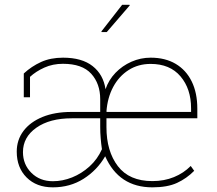

<svg xmlns="http://www.w3.org/2000/svg" viewBox="-20 -782 916 812"><path d="M203.6 10.3Q134.3 10.3 92.5 -31.5Q50.8 -73.2 50.8 -140.6Q50.8 -190.4 79.3 -228.3Q107.9 -266.1 159.9 -287.4Q211.9 -308.6 282.2 -308.6H403.8V-362.3Q403.8 -428.2 365.7 -470.2Q327.6 -512.2 246.1 -512.2Q203.1 -512.2 167.5 -496.1Q131.8 -480 106.9 -457V-370.6H80.6V-471.2Q113.3 -501.5 153.6 -519.8Q193.8 -538.1 246.6 -538.1Q326.7 -538.1 371.8 -502.4Q417 -466.8 426.3 -404.8Q439.5 -443.8 468.3 -473.9Q497.1 -503.9 535.9 -521Q574.7 -538.1 617.2 -538.1Q678.7 -538.1 722.9 -512Q767.1 -485.8 790.8 -437.5Q814.5 -389.2 814.5 -322.3V-281.7H430.2V-244.1Q430.2 -142.6 478.5 -79.3Q526.9 -16.1 624.5 -16.1Q674.3 -16.1 715.6 -33Q756.8 -49.8 786.6 -80.1L801.3 -59.6Q769.5 -27.3 728.8 -8.5Q688 10.3 624.5 10.3Q482.9 10.3 424.8 -121.1Q390.6 -62 333.5 -25.9Q276.4 10.3 203.6 10.3ZM203.6 -15.6Q244.6 -15.6 284.9 -31.7Q325.2 -47.9 358.6 -78.1Q392.1 -108.4 411.1 -150.9Q407.7 -173.8 405.8 -197.5Q403.8 -221.2 403.8 -245.1V-281.7H283.7Q190.4 -281.7 133.8 -241.9Q77.1 -202.1 77.1 -138.7Q77.1 -86.4 112.8 -51Q148.4 -15.6 203.6 -15.6ZM431.2 -308.6H788.1V-324.2Q788.1 -406.2 743.4 -459Q698.7 -511.7 617.2 -511.7Q564.5 -511.7 523.7 -485.6Q482.9 -459.5 458.7 -414.3Q434.6 -369.1 430.2 -311ZM408.7 -648.9 496.6 -761.7H527.8L528.8 -759.3L431.6 -646.5H409.7Z"/></svg>

Font: Roboto Slab LO Thin
Style: Regular
Weight: 250
Designer: Google
Version: Version 2.00;September 28, 2018;FontCreator 11.5.0.2427 64-b